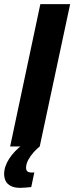

<svg xmlns="http://www.w3.org/2000/svg" viewBox="-59 -708 359 928"><path d="M-10 0 136 -688H280L133 0ZM40 200Q11 200 -6.5 191Q-24 182 -31.5 167Q-39 152 -39 133Q-39 97 -14.5 59Q10 21 52 -10L133 0Q120 10 104.5 27Q89 44 78 64Q67 84 67 103Q67 114 73 120Q79 126 97 126Q99 126 100.5 126Q102 126 107 125L92 196Q82 197 67.5 198.5Q53 200 40 200Z"/></svg>

Font: Saira Condensed ExtraBold
Style: Italic
Weight: 800
Width: 3
Italic angle: -12°
Designer: Hector Gatti with collaboration of the Omnibus-Type team
Foundry: Omnibus-Type
Version: Version 1.101